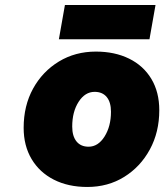

<svg xmlns="http://www.w3.org/2000/svg" viewBox="-20 -725 653 763"><path d="M238 -705H598L574 -569H214ZM74 -217Q74 -305 111.5 -373Q149 -441 214 -480.5Q279 -520 361 -520Q436 -520 493 -492Q550 -464 581.5 -411.5Q613 -359 613 -287Q613 -200 575.5 -131Q538 -62 473.5 -22Q409 18 327 18Q251 18 194 -11Q137 -40 105.5 -93Q74 -146 74 -217ZM421 -281Q421 -319 404 -339.5Q387 -360 356 -360Q318 -360 292.5 -320.5Q267 -281 267 -222Q267 -184 284 -163Q301 -142 332 -142Q370 -142 395.5 -182.5Q421 -223 421 -281Z"/></svg>

Font: Overused Grotesk Black
Style: Italic
Weight: 900
Italic angle: -10°
Version: Version 0.003